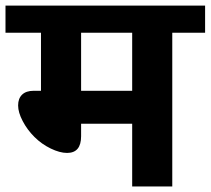

<svg xmlns="http://www.w3.org/2000/svg" viewBox="-35 -672 759 692"><path d="M441.4 0V-226H257.3V-181Q257.3 -120.8 206.8 -120.8Q180.5 -120.8 147.6 -136.8Q114.8 -152.7 89 -178.5Q63.2 -204.2 46.8 -235.6Q30.3 -266.9 30.3 -292Q30.3 -317 44.7 -330.9Q59.2 -344.8 86.5 -344.8H112.7V-554.1H-15.2V-651.7H704.2V-554.1H585.9V0ZM441.4 -554.1H257.3V-344.8H441.4Z"/></svg>

Font: Khula
Style: Bold
Weight: 700
Designer: Erin McLaughlin, Steve Matteson
Version: Version 1.000;PS 1.0;hotconv 1.0.72;makeotf.lib2.5.5900; ttf